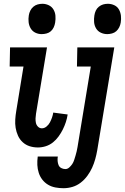

<svg xmlns="http://www.w3.org/2000/svg" viewBox="-20 -770 659 1013"><path d="M200 -590Q182 -590 166.5 -597.5Q151 -605 142 -620Q133 -635 131 -653Q129 -671 132 -689Q134 -702 140 -714Q146 -726 156 -734.5Q166 -743 178.5 -746.5Q191 -750 204 -750Q221 -750 237 -742.5Q253 -735 262 -720Q271 -705 272.5 -687Q274 -669 271 -651Q269 -638 263.5 -626Q258 -614 248.5 -605.5Q239 -597 226 -593.5Q213 -590 200 -590ZM180 8Q157 8 136.5 1.5Q116 -5 100 -19.5Q84 -34 75 -54Q66 -74 62.5 -95.5Q59 -117 60.5 -140Q62 -163 66 -186L104 -419H31L33 -520H228L170 -170Q168 -158 167.5 -145.5Q167 -133 169.5 -121.5Q172 -110 180.5 -101.5Q189 -93 201 -93Q214 -93 225.5 -102.5Q237 -112 243.5 -124.5Q250 -137 254.5 -150Q259 -163 261 -176L337 -166Q334 -146 327.5 -126Q321 -106 311.5 -87Q302 -68 289 -50Q276 -32 259 -18.5Q242 -5 221.5 1.5Q201 8 180 8ZM546 -590Q528 -590 512 -597.5Q496 -605 487 -620Q478 -635 476.5 -653Q475 -671 478 -689Q480 -702 485.5 -714Q491 -726 501.5 -734.5Q512 -743 524 -746.5Q536 -750 549 -750Q567 -750 583 -742.5Q599 -735 607.5 -720Q616 -705 618 -687Q620 -669 617 -651Q615 -638 609 -626Q603 -614 593.5 -605.5Q584 -597 571 -593.5Q558 -590 546 -590ZM315 223Q293 223 272 219Q251 215 233.5 204.5Q216 194 203.5 178Q191 162 184.5 142Q178 122 177 100.5Q176 79 179 57V56H285Q283 68 284 79.5Q285 91 289 101Q293 111 303 116.5Q313 122 325 122Q336 122 345.5 113.5Q355 105 361.5 95Q368 85 371.5 73.5Q375 62 378.5 51Q382 40 384.5 28.5Q387 17 389 6L459 -419H386L388 -520H583L493 23Q489 46 482.5 69.5Q476 93 466 115Q456 137 441 157.5Q426 178 406 193.5Q386 209 362.5 216Q339 223 315 223Z"/></svg>

Font: Iosevka Extended
Style: Bold Italic
Weight: 700
Width: 7
Italic angle: -9°
Monospace: yes
Designer: Belleve Invis
Foundry: Belleve Invis
Version: Version 32.5.0; ttfautohint (v1.8.4)